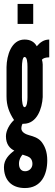

<svg xmlns="http://www.w3.org/2000/svg" viewBox="-25 -755 280 971"><path d="M64 -634H143V-735H64ZM191 -429C191 -435 189 -449 187 -453C192 -460 205 -465 224 -465V-555C197 -555 178 -541 161 -521C149 -543 129 -555 99 -555C32 -555 9 -474 8 -416V-267C8 -221 21 -186 46 -148C25 -129 5 -96 5 -66C5 -25 25 -4 48 7H47C21 26 -5 52 -5 90C-5 154 32 196 101 196C183 196 214 129 214 56C214 11 201 -18 183 -40C167 -58 145 -65 123 -71C108 -75 83 -85 83 -105C83 -115 86 -124 89 -129H94C162 -129 188 -206 191 -264ZM114 -262C114 -248 112 -213 99 -213C89 -213 86 -243 86 -262V-417C86 -437 89 -467 99 -467C112 -467 114 -439 114 -417ZM113 35C126 40 139 50 139 74C139 94 124 111 102 111C80 111 71 94 71 73C71 52 80 37 89 27Z"/></svg>

Font: League Gothic Condensed
Style: Regular
Weight: 400
Width: 3
Designer: Tyler Finck
Foundry: The League of Moveable Type
Version: Version 1.001;PS 001.001;hotconv 1.0.56;makeotf.lib2.0.21325